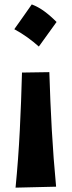

<svg xmlns="http://www.w3.org/2000/svg" viewBox="-20 -635 327 874"><path d="M124.6 -614.9Q154.7 -603.6 182.9 -582.7Q211.1 -561.7 237.4 -534.9Q197.1 -478.5 156.8 -423.1Q132.1 -445.2 104.5 -465Q76.8 -484.9 45.1 -502.1Q65.5 -531.1 85.4 -559Q105.3 -587 124.6 -614.9ZM50.8 219.2Q63.5 89.8 70.1 -41.3Q76.7 -172.4 80.1 -304.7L204.6 -306.6Q208.5 -174.3 215.8 -43.9Q223.1 86.4 235.4 214.8Z"/></svg>

Font: Pinar-FD Bold
Style: Regular
Weight: 700
Designer: Amin Abedi
Version: Version 3.000